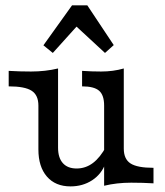

<svg xmlns="http://www.w3.org/2000/svg" viewBox="-20 -677 611 709"><path d="M121.8 -125V-287.1Q121.8 -325.8 96.8 -341.9Q71.8 -358.1 12.1 -358.1V-415.3Q52.4 -412.9 94.4 -412.9Q147.6 -412.9 194.4 -424.2V-131.5Q194.4 -94.4 212.1 -74.6Q229.8 -54.8 262.9 -54.8Q296 -54.8 323 -75Q350 -95.2 372.6 -137.1L369.4 -73.4Q354.8 -33.9 320.2 -11.3Q285.5 11.3 240.3 11.3Q184.7 11.3 153.2 -25Q121.8 -61.3 121.8 -125ZM283.1 -358.1V-415.3Q318.5 -412.9 353.2 -412.9Q398.4 -412.9 437.1 -424.2V-128.2Q437.1 -89.5 462.1 -73.4Q487.1 -57.3 546.8 -57.3V0Q507.3 -2.4 464.5 -2.4Q411.3 -2.4 364.5 8.9V-287.1Q364.5 -325.8 346 -341.9Q327.4 -358.1 283.1 -358.1ZM140.3 -509.7 246 -657.3H302.4L400 -510.5L367.7 -481.5L238.7 -600.8L292.7 -612.1L175 -481.5Z"/></svg>

Font: Playfair Micro SmCond SmLight
Style: Regular
Weight: 360
Width: 4
Designer: Claus Eggers Sørensen
Foundry: Claus Eggers Sørensen
Version: Version 2.100;Glyphs 3.2 (3219)